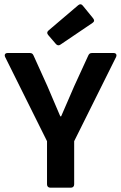

<svg xmlns="http://www.w3.org/2000/svg" viewBox="-20 -871 562 891"><path d="M204.1 -708 239.3 -667C245.1 -660.2 252.9 -658.2 260.7 -664.1L409.2 -764.6C418 -770.5 418.9 -777.3 412.1 -786.1L364.3 -844.7C358.4 -852.5 350.6 -853.5 342.8 -846.7L205.1 -729.5C197.3 -722.7 197.3 -715.8 204.1 -708ZM198.2 -215.8V-15.6C198.2 -5.9 204.1 0 213.9 0H308.6C318.4 0 324.2 -5.9 324.2 -15.6V-215.8L518.6 -606.4C523.4 -617.2 518.6 -625 506.8 -625H407.2C398.4 -625 393.6 -622.1 389.6 -613.3L324.2 -470.7C304.7 -423.8 284.2 -379.9 263.7 -331.1H259.8C239.3 -379.9 219.7 -423.8 200.2 -470.7L135.7 -613.3C131.8 -622.1 127 -625 118.2 -625H15.6C3.9 -625 -1 -617.2 3.9 -606.4Z"/></svg>

Font: Ed Sans Neue SemiBold
Style: Regular
Weight: 600
Designer: Stephen Hutchings
Version: Version 1.004;PS 001.004;hotconv 1.0.88;makeotf.lib2.5.64775